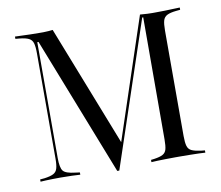

<svg xmlns="http://www.w3.org/2000/svg" viewBox="-68 -652 856 744"><g transform="rotate(-10 360.0 -280.5)"><path d="M335.5 10.5 121.8 -534.7H116.9V-78.2Q116.9 -40.3 127 -27.8Q137.1 -15.3 174.2 -11.3L191.9 -8.9V0Q179.8 -0.8 159.3 -1.6Q138.7 -2.4 112.9 -2.4Q96.8 -2.4 82.3 -2Q67.7 -1.6 56 -1.2Q44.4 -0.8 35.5 0V-8.9L53.2 -10.5Q76.6 -13.7 88.3 -19.8Q100 -25.8 104 -39.1Q108.1 -52.4 108.1 -78.2V-492.7Q108.1 -519.4 104 -532.7Q100 -546 87.9 -552Q75.8 -558.1 52.4 -560.5L35.5 -562.1V-571Q46 -571 61.3 -570.2Q76.6 -569.4 96 -569Q115.3 -568.5 137.1 -568.5H147.6Q157.3 -568.5 167.3 -569.4Q177.4 -570.2 183.9 -571L374.2 -85.5L365.3 -83.1L527.4 -571Q545.2 -569.4 555.6 -569Q566.1 -568.5 575 -568.5H583.1Q604.8 -568.5 624.2 -569Q643.5 -569.4 658.9 -570.2Q674.2 -571 683.9 -571V-562.1L667.7 -560.5Q644.4 -558.1 632.3 -552Q620.2 -546 616.1 -532.7Q612.1 -519.4 612.1 -492.7V-78.2Q612.1 -52.4 616.1 -38.7Q620.2 -25 632.3 -19.4Q644.4 -13.7 667.7 -10.5L683.9 -8.9V0Q674.2 -0.8 658.9 -1.2Q643.5 -1.6 624.2 -2Q604.8 -2.4 583.1 -2.4H575H566.9Q546.8 -2.4 528.2 -2Q509.7 -1.6 495.6 -1.2Q481.5 -0.8 471.8 0V-8.9L484.7 -10.5Q507.3 -13.7 518.5 -19.8Q529.8 -25.8 533.5 -39.1Q537.1 -52.4 537.1 -78.2L537.9 -558.1H533.9L343.5 10.5Z"/></g></svg>

Font: Playfair 144pt SemiCondensed Light
Style: Regular
Weight: 300
Width: 4
Designer: Claus Eggers Sørensen
Foundry: Claus Eggers Sørensen
Version: Version 2.203